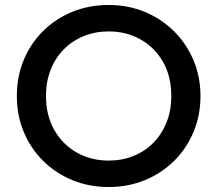

<svg xmlns="http://www.w3.org/2000/svg" viewBox="-20 -735 872 770"><path d="M416 15Q337 15 269.8 -12.8Q202.5 -40.5 152.8 -90Q103 -139.5 75.2 -206Q47.5 -272.5 47.5 -350Q47.5 -428 75.2 -494.5Q103 -561 152.8 -610.5Q202.5 -660 269.8 -687.5Q337 -715 416 -715Q494.5 -715 561.5 -687Q628.5 -659 678.5 -609Q728.5 -559 756.2 -492.8Q784 -426.5 784 -350Q784 -272.5 756.2 -206Q728.5 -139.5 678.5 -90Q628.5 -40.5 561.5 -12.8Q494.5 15 416 15ZM416 -91Q469 -91 514.8 -109.2Q560.5 -127.5 594.5 -161.8Q628.5 -196 647.8 -243.8Q667 -291.5 667 -350Q667 -428.5 633.8 -486.8Q600.5 -545 543.5 -577Q486.5 -609 416 -609Q363 -609 317.2 -590.8Q271.5 -572.5 237.2 -538.5Q203 -504.5 183.8 -456.8Q164.5 -409 164.5 -350Q164.5 -271.5 198 -213.2Q231.5 -155 288.2 -123Q345 -91 416 -91Z"/></svg>

Font: Geologica Roman
Style: Regular
Weight: 400
Designer: Sindre Bremnes, Frode Helland
Foundry: Monokrom Skriftforlag AS
Version: Version 1.010;gftools[0.9.28]